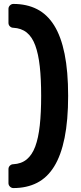

<svg xmlns="http://www.w3.org/2000/svg" viewBox="-20 -796 412 975"><path d="M48 159Q38 159 30.5 151.5Q23 144 23 134V63Q23 52 30.5 45Q38 38 47 38Q88 36 115.5 13.5Q143 -9 159 -52Q175 -95 182 -159Q189 -223 189 -309Q189 -395 182 -458.5Q175 -522 159 -565.5Q143 -609 115.5 -631Q88 -653 47 -655Q38 -655 30.5 -662Q23 -669 23 -680V-751Q23 -761 30.5 -768.5Q38 -776 48 -776Q116 -776 168 -749.5Q220 -723 255 -667Q290 -611 308 -522.5Q326 -434 326 -309Q326 -185 308 -96Q290 -7 255 49.5Q220 106 168 132.5Q116 159 48 159Z"/></svg>

Font: Rubik SemiBold
Style: Regular
Weight: 600
Designer: Hubert and Fischer
Foundry: Hubert and Fischer
Version: Version 2.300;gftools[0.9.30]